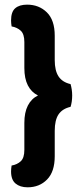

<svg xmlns="http://www.w3.org/2000/svg" viewBox="-20 -746 360 831"><path d="M144.4 -332.8Q115.6 -318.7 100.5 -289Q85.4 -259.3 85.4 -214.1V-97.3Q85.4 -62.7 70 -48.2Q54.5 -33.7 30.2 -29.5Q29.2 -22.8 28.5 -16.2Q27.9 -9.6 27.9 -3.6Q27.9 32.1 47.4 48.4Q66.9 64.7 99.5 64.7Q150.7 64.7 183.8 30.9Q216.9 -2.8 216.9 -69.9V-179.7Q216.9 -226.3 233.4 -250.9Q250 -275.5 285.4 -283.6Q288.7 -293.6 290.6 -306.7Q292.4 -319.7 292.4 -332.8Q292.4 -346.2 290.4 -359.1Q288.4 -372 285.4 -382Q250 -390.1 233.4 -415.2Q216.9 -440.3 216.9 -485.9V-591.3Q216.9 -659.1 182.8 -692.5Q148.6 -725.9 97.4 -725.9Q64 -725.9 46 -710.4Q27.9 -695 27.9 -657.5Q27.9 -651.5 28.5 -645.3Q29.2 -639.1 30.2 -631.7Q54.5 -627.4 70 -612.9Q85.4 -598.4 85.4 -563.9V-451.5Q85.4 -406.3 100.5 -376.6Q115.6 -347 144.4 -332.8Z"/></svg>

Font: Baloo Bhaina 2
Style: Regular
Weight: 400
Designer: Yesha Goshar, Manish Minz, Shuchita Grover and Ek Type
Foundry: Ek Type
Version: Version 1.700